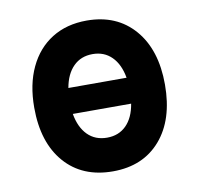

<svg xmlns="http://www.w3.org/2000/svg" viewBox="-65 -591 697 671"><g transform="rotate(-10 283.0 -255.5)"><path d="M284 12Q175.5 12 113.2 -59.5Q51 -131 51 -255Q51 -337 79.5 -397.2Q108 -457.5 160.2 -490.2Q212.5 -523 284 -523Q390.5 -523 452.8 -451Q515 -379 515 -255.5Q515 -131 453 -59.5Q391 12 284 12ZM284 -404Q242.5 -404 215.8 -377.2Q189 -350.5 180.5 -302H387Q378.5 -350.5 351.8 -377.2Q325 -404 284 -404ZM284 -107.5Q325.5 -107.5 352.2 -134.2Q379 -161 387 -210H180Q188.5 -161.5 215.2 -134.5Q242 -107.5 284 -107.5Z"/></g></svg>

Font: Overpass
Style: Bold
Weight: 700
Designer: Delve Withrington, Dave Bailey, Thomas Jockin
Foundry: Delve Fonts LLC
Version: Version 4.000; ttfautohint (v1.8.3)